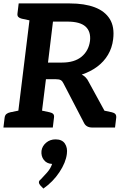

<svg xmlns="http://www.w3.org/2000/svg" viewBox="-26 -744 732 1120"><path d="M69 0 158 -724H381Q467 -724 526.5 -701.5Q586 -679 614.5 -633Q643 -587 634 -515Q628 -465 604 -424.5Q580 -384 541 -355Q502 -326 451 -309Q463 -303 473.5 -292.5Q484 -282 491 -267L637 0H513Q477 0 464 -27L344 -258Q338 -271 328.5 -276.5Q319 -282 298 -282H242L207 0ZM254 -379H336Q408 -379 449.5 -413Q491 -447 499 -505Q505 -560 473 -589Q441 -618 367 -618H283ZM545 0 507 -114 573 -100ZM-6 0 1 -58Q3 -72 11.5 -79Q20 -86 34 -89L93 -101V0ZM182 -724 157 -623 101 -635Q88 -638 81 -645Q74 -652 76 -666L83 -724ZM183 0 208 -101 264 -89Q278 -86 284.5 -79Q291 -72 289 -58L282 0ZM545 0 571 -101 627 -89Q640 -86 646.5 -79Q653 -72 652 -58L645 0ZM227 356 208 336Q204 331 202.5 327Q201 323 201 317Q203 308 214 300Q227 287 248.5 262.5Q270 238 278 212Q278 212 277 212Q276 212 275 212Q246 210 229.5 188.5Q213 167 216 136Q220 108 243 88.5Q266 69 298 69Q336 69 352.5 93.5Q369 118 364 154Q358 204 320.5 260.5Q283 317 227 356Z"/></svg>

Font: Aleo
Style: Bold Italic
Weight: 700
Italic angle: -7°
Version: Version 2.001;gftools[0.9.29]